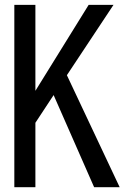

<svg xmlns="http://www.w3.org/2000/svg" viewBox="-20 -776 540 792"><path d="M255.9 -465.8 473.6 -3.9H368.2L201.2 -383.8L126 -269.5V-3.9H39.1V-755.9H126V-401.4L345.7 -755.9H448.2Z"/></svg>

Font: MotoyaLCedar
Style: W3 mono
Weight: 400
Version: Version 1.01